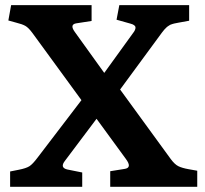

<svg xmlns="http://www.w3.org/2000/svg" viewBox="-20 -720 792 740"><path d="M19 0V-59.1L53.2 -65.9Q80.6 -71.3 93.3 -79.3Q106 -87.4 125 -112.8L293.9 -334L105 -592.8Q89.8 -613.3 77.9 -620.1Q65.9 -627 42 -632.8L12.2 -641.1L22.9 -700.2H333V-639.2L272.9 -629.9Q248 -625 268.1 -597.2L381.8 -439L492.2 -591.8Q502.9 -605 502.2 -614.5Q501.5 -624 482.9 -628.9L429.2 -644L439.9 -700.2H709V-640.1L668.9 -632.8Q667 -632.3 660.2 -631.1Q653.3 -629.9 651.6 -629.4Q649.9 -628.9 644.3 -627.4Q638.7 -626 636.2 -624.5Q633.8 -623 629.2 -620.1Q624.5 -617.2 621.1 -613.8Q617.7 -610.4 613 -605.5Q608.4 -600.6 604 -594.2L442.9 -375L638.2 -106.9Q653.3 -86.4 667.7 -79.3Q682.1 -72.3 707 -67.9L740.2 -62V0H404.8V-60.1L459 -68.8Q491.2 -72.8 464.8 -107.9L352.1 -262.2L231 -101.1Q209.5 -74.2 238.8 -66.9L296.9 -55.2V0Z"/></svg>

Font: Literata Book
Style: Bold
Weight: 700
Designer: Latin by Veronika Burian and Jose Scaglione. Greek by Irene Vlachou. Cyrillic by Vera Evstafieva
Foundry: TypeTogether
Version: Version 2.003;PS 002.003;hotconv 1.0.88;makeotf.lib2.5.64775